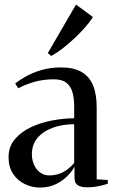

<svg xmlns="http://www.w3.org/2000/svg" viewBox="-20 -812 503 840"><path d="M155 8.5Q120 8.5 88.8 -6.5Q57.5 -21.5 37.5 -51Q17.5 -80.5 17.5 -124.5Q17.5 -170.5 45 -203Q72.5 -235.5 116 -255.8Q159.5 -276 209.5 -285.2Q259.5 -294.5 304.5 -294.5V-348.5Q304.5 -382.5 296.8 -409Q289 -435.5 270 -450.2Q251 -465 216 -465Q168 -465 128.2 -453.2Q88.5 -441.5 60 -425.5L46.5 -446.5Q65 -462 94.2 -478.2Q123.5 -494.5 162 -505.8Q200.5 -517 247 -517Q302 -517 336.2 -497.5Q370.5 -478 386.8 -439.2Q403 -400.5 403 -342V-27.5L451.5 -24.5V-8Q441 -4.5 427 -1Q413 2.5 396.5 5Q380 7.5 361.5 7.5Q335 7.5 320.5 -1.5Q306 -10.5 306 -34.5V-83Q297.5 -65.5 277 -44Q256.5 -22.5 226 -7Q195.5 8.5 155 8.5ZM194.5 -44.5Q229 -44.5 255.8 -58.8Q282.5 -73 304.5 -99V-268.5Q253 -268.5 211 -253.2Q169 -238 144.2 -208.8Q119.5 -179.5 119.5 -138Q119.5 -110.5 129.8 -89.2Q140 -68 157.2 -56.2Q174.5 -44.5 194.5 -44.5ZM204 -567.5 189 -579.5 312.5 -792 386.5 -737.5Q373 -715.5 351.2 -691Q329.5 -666.5 304 -642.8Q278.5 -619 252.8 -599.2Q227 -579.5 205 -567.5Z"/></svg>

Font: Merriweather 144pt
Style: Regular
Weight: 400
Version: Version 2.100